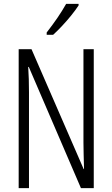

<svg xmlns="http://www.w3.org/2000/svg" viewBox="-20 -967 577 987"><path d="M462 0H396L128 -623H125Q127 -592 128 -560.5Q129 -529 129 -493V0H76V-714H142L410 -98H412Q411 -137 410 -172.5Q409 -208 409 -234V-714H462ZM384 -939Q369 -916 346 -887.5Q323 -859 298 -832.5Q273 -806 253 -788H220V-800Q251 -840 275 -875Q299 -910 320 -947H384Z"/></svg>

Font: Noto Sans ExtraCondensed Light
Style: Regular
Weight: 300
Width: 2
Designer: Monotype Design Team
Foundry: Monotype Imaging Inc.
Version: Version 2.013; ttfautohint (v1.8.4.7-5d5b)